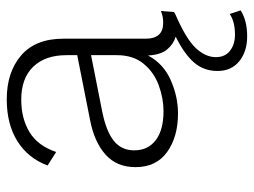

<svg xmlns="http://www.w3.org/2000/svg" viewBox="-114 -436 770 583"><g transform="rotate(-90 271.5 -145.0)"><path d="M452 220Q406 220 376.5 196Q347 172 347 130Q347 89 372 59.5Q397 30 451 3Q428 -4 412 -23.5Q396 -43 394 -81Q369 -34 319 -12Q269 10 218 10Q147 10 101 -23Q55 -56 55 -119Q55 -176 93 -210Q131 -244 198 -257L395 -296V-329Q395 -393 360 -429.5Q325 -466 260 -466Q203 -466 161.5 -441Q120 -416 101 -360L60 -386Q82 -445 133.5 -477.5Q185 -510 261 -510Q343 -510 394 -466.5Q445 -423 445 -338V-88Q445 -35 493 -35Q514 -35 529 -42L526 -2Q523 0 519 2Q445 34 417 63.5Q389 93 389 125Q389 153 408.5 168Q428 183 457 183Q497 183 520 167L531 200Q518 209 498 214.5Q478 220 452 220ZM106 -123Q106 -81 137 -57.5Q168 -34 225 -34Q264 -34 303.5 -48.5Q343 -63 369 -94.5Q395 -126 395 -176V-254L223 -220Q164 -208 135 -185Q106 -162 106 -123Z"/></g></svg>

Font: Work Sans Light
Style: Regular
Weight: 300
Designer: Wei Huang
Foundry: Wei Huang
Version: Version 2.012; ttfautohint (v1.8.3)